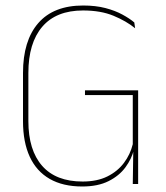

<svg xmlns="http://www.w3.org/2000/svg" viewBox="-20 -668 602 697"><path d="M278.5 9Q208.5 9 160.5 -18.5Q112.5 -46 88 -99Q63.5 -152 63.5 -228V-403Q63.5 -520.5 119 -584.2Q174.5 -648 282 -648Q327 -648 362.5 -638.8Q398 -629.5 424.2 -615.2Q450.5 -601 467.5 -586.5L470.5 -565.5Q438.5 -591.5 392 -610.8Q345.5 -630 281.5 -630Q184 -630 133.5 -571Q83 -512 83 -403V-228.5Q83 -123 133 -66Q183 -9 280 -9Q332.5 -9 369.8 -27.5Q407 -46 430 -76.8Q453 -107.5 462 -144.5V-333L470 -323H288.5V-340H481.5V-123.5L466 -124.5Q458 -91.5 435.5 -60.8Q413 -30 374.2 -10.5Q335.5 9 278.5 9ZM464 -132.5H481.5V0H462Z"/></svg>

Font: Anek Gujarati Thin
Style: Regular
Weight: 250
Version: Version 1.003